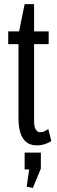

<svg xmlns="http://www.w3.org/2000/svg" viewBox="-20 -693 279 935"><path d="M160 15Q70 15 70 -118V-478H20V-540H73L100 -673H146V-540H217V-478H146V-102Q146 -77 154 -63Q162 -49 175 -49Q195 -49 215 -65L230 -6Q197 15 160 15ZM100 132V50H179V128L140 222L110 216L122 132Z"/></svg>

Font: Pathway Gothic One
Style: Regular
Weight: 400
Version: Version 1.003; ttfautohint (v1.8.4.7-5d5b);gftools[0.9.26]